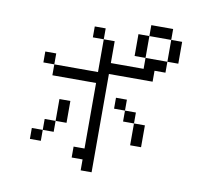

<svg xmlns="http://www.w3.org/2000/svg" viewBox="-92 -915 1183 1082"><g transform="rotate(10 500.0 -374.5)"><path d="M437.5 0V62.5H500V-500H750V-562.5H812.5V-625H687.5V-562.5H500Q500 -562.5 500 -687.5H437.5V-500H187.5V-437.5H437.5Q437.5 -437.5 437.5 -62.5H375V0ZM187.5 -125H125V-62.5H187.5ZM187.5 -125H250V-187.5H187.5ZM250 -187.5H312.5Q312.5 -187.5 312.5 -312.5H250Q250 -312.5 250 -187.5ZM687.5 -250Q687.5 -250 687.5 -125H750Q750 -125 750 -250ZM687.5 -250V-312.5H625V-250ZM625 -312.5V-375H562.5V-312.5ZM187.5 -500V-562.5H125V-500ZM687.5 -625Q687.5 -625 687.5 -750H625Q625 -750 625 -625ZM812.5 -625H875Q875 -625 875 -750H812.5Q812.5 -750 812.5 -625ZM437.5 -687.5V-750H375V-687.5ZM687.5 -750H812.5V-812.5H687.5Z"/></g></svg>

Font: Unifont
Style: Regular
Weight: 500
Version: Version 15.1.04